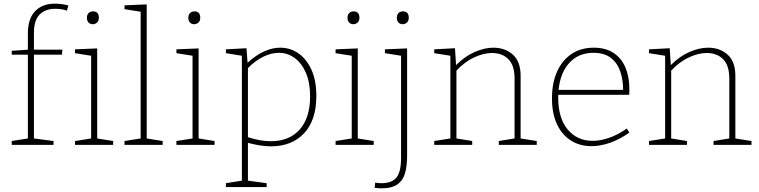

<svg xmlns="http://www.w3.org/2000/svg" viewBox="-20 -790 4140 1047"><path d="M44 0V-21L132 -35V-492H44V-513L132 -519V-608Q132 -688 171.5 -729Q211 -770 278 -770Q295 -770 313.5 -768Q332 -766 353 -760L345 -732Q329 -738 312.5 -740Q296 -742 281 -742Q227 -742 196 -710.5Q165 -679 165 -612V-519H320L318 -492H165V-35L272 -21V0Z M597 -21V0H389V-21L477 -35V-486L389 -500V-521L510 -526V-35ZM486 -658Q472 -658 463 -667Q454 -676 454 -693Q454 -710 463.5 -719Q473 -728 487 -728Q519 -728 519 -693Q519 -676 509 -667Q499 -658 486 -658Z M867 -21V0H659V-21L747 -35V-726L659 -740V-761L780 -766V-35Z M1150 -21V0H942V-21L1030 -35V-486L942 -500V-521L1063 -526V-35ZM1039 -658Q1025 -658 1016 -667Q1007 -676 1007 -693Q1007 -710 1016.5 -719Q1026 -728 1040 -728Q1072 -728 1072 -693Q1072 -676 1062 -667Q1052 -658 1039 -658Z M1212 230V209L1299 195V-486L1212 -500V-521L1324 -527L1330 -448Q1375 -489 1420 -509.5Q1465 -530 1508 -530Q1563 -530 1607.5 -499Q1652 -468 1678.5 -409.5Q1705 -351 1705 -267Q1705 -134 1638 -63Q1571 8 1458 8Q1429 8 1397.5 3Q1366 -2 1332 -11V195L1434 209V230ZM1457 -20Q1558 -20 1614.5 -84Q1671 -148 1671 -264Q1671 -340 1648 -393Q1625 -446 1586.5 -474Q1548 -502 1501 -502Q1461 -502 1417.5 -481.5Q1374 -461 1332 -419V-42Q1399 -20 1457 -20Z M2018 -21V0H1810V-21L1898 -35V-486L1810 -500V-521L1931 -526V-35ZM1907 -658Q1893 -658 1884 -667Q1875 -676 1875 -693Q1875 -710 1884.5 -719Q1894 -728 1908 -728Q1940 -728 1940 -693Q1940 -676 1930 -667Q1920 -658 1907 -658Z M2059 237Q2052 237 2042.5 236Q2033 235 2023 234L2026 206Q2035 207 2043 208Q2051 209 2059 209Q2117 209 2142 178Q2167 147 2167 73V-486L2079 -500V-521L2200 -526V60Q2200 112 2189.5 152Q2179 192 2148.5 214.5Q2118 237 2059 237ZM2176 -658Q2162 -658 2153 -667Q2144 -676 2144 -693Q2144 -710 2153.5 -719Q2163 -728 2177 -728Q2209 -728 2209 -693Q2209 -676 2199 -667Q2189 -658 2176 -658Z M2348 0V-21L2436 -35V-486L2348 -500V-521L2461 -527L2467 -435Q2516 -484 2569.5 -507Q2623 -530 2670 -530Q2736 -530 2778.5 -490.5Q2821 -451 2819 -369V-35L2907 -21V0H2700V-21L2786 -35V-361Q2786 -433 2752.5 -467Q2719 -501 2663 -501Q2618 -501 2566.5 -477.5Q2515 -454 2469 -405V-35L2555 -21V0Z M3205 7Q3142 7 3093.5 -23.5Q3045 -54 3017.5 -112Q2990 -170 2990 -254Q2990 -338 3018 -400Q3046 -462 3097 -496Q3148 -530 3218 -530Q3282 -530 3325.5 -501.5Q3369 -473 3390.5 -422Q3412 -371 3412 -305Q3412 -299 3412 -291.5Q3412 -284 3411 -273H3024Q3024 -266 3024 -258Q3024 -145 3076 -83.5Q3128 -22 3211 -22Q3253 -22 3300.5 -38Q3348 -54 3398 -89L3412 -67Q3358 -29 3305.5 -11Q3253 7 3205 7ZM3217 -502Q3134 -502 3084.5 -447Q3035 -392 3026 -300H3378Q3378 -354 3362.5 -400Q3347 -446 3311.5 -474Q3276 -502 3217 -502Z M3519 0V-21L3607 -35V-486L3519 -500V-521L3632 -527L3638 -435Q3687 -484 3740.5 -507Q3794 -530 3841 -530Q3907 -530 3949.5 -490.5Q3992 -451 3990 -369V-35L4078 -21V0H3871V-21L3957 -35V-361Q3957 -433 3923.5 -467Q3890 -501 3834 -501Q3789 -501 3737.5 -477.5Q3686 -454 3640 -405V-35L3726 -21V0Z"/></svg>

Font: Bitter ExtraLight
Style: Regular
Weight: 200
Designer: Sol Matas, and Bitter project Authors
Foundry: Sol Matas
Version: Version 2.001